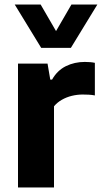

<svg xmlns="http://www.w3.org/2000/svg" viewBox="-20 -828 450 848"><path d="M59.5 0V-547H190L202 -476.5H210Q233 -517 271 -535.8Q309 -554.5 354.5 -554.5Q367 -554.5 378.5 -553.5Q390 -552.5 399 -550.5V-406.5Q386.5 -409 372.2 -409.8Q358 -410.5 345 -410.5Q321.5 -410.5 297.5 -404.8Q273.5 -399 253 -387.2Q232.5 -375.5 218.5 -358.5V0ZM162 -616.5 45 -808H159.5L239.5 -670H215.5L295.5 -808H410L293 -616.5Z"/></svg>

Font: Encode Sans Condensed Thin
Style: Bold
Weight: 700
Version: Version 3.002